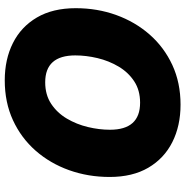

<svg xmlns="http://www.w3.org/2000/svg" viewBox="-6 -772 787 816"><g transform="rotate(-90 388.0 -363.5)"><path d="M351.6 9.8Q261.7 9.8 192.4 -25.1Q123 -60.1 83.7 -127.2Q44.4 -194.3 44.4 -291.5Q44.4 -382.8 73.2 -463.6Q102.1 -544.4 156 -606Q210 -667.5 285.6 -702.4Q361.3 -737.3 455.1 -737.3Q544.4 -737.3 613.5 -702.6Q682.6 -668 722.2 -600.6Q761.7 -533.2 761.7 -435.5Q761.7 -344.2 732.7 -263.7Q703.6 -183.1 649.7 -121.6Q595.7 -60.1 520.3 -25.1Q444.8 9.8 351.6 9.8ZM359.9 -162.1Q413.1 -162.1 451.2 -187.3Q489.3 -212.4 513.7 -253.7Q538.1 -294.9 549.6 -343.3Q561 -391.6 561 -437.5Q561 -565.4 446.8 -565.4Q393.6 -565.4 355.2 -540Q316.9 -514.6 292.5 -473.4Q268.1 -432.1 256.6 -384Q245.1 -335.9 245.1 -290Q245.1 -162.1 359.9 -162.1Z"/></g></svg>

Font: Inter Black
Style: Italic
Weight: 900
Italic angle: -9.39999°
Designer: Rasmus Andersson
Foundry: rsms
Version: Version 4.000;git-a52131595